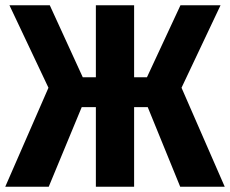

<svg xmlns="http://www.w3.org/2000/svg" viewBox="-27 -713 878 733"><path d="M666 -378 831 0H661L537 -304H485V0H339V-304H285L159 0H-7L158 -378L9 -693H163L289 -418H339V-693H485V-418H534L662 -693H815Z"/></svg>

Font: Fira Sans Condensed
Style: Bold
Weight: 700
Width: 3
Designer: bBox Type GmbH & Carrois Corporate GbR & Edenspiekermann AG
Foundry: bBox Type GmbH & Carrois Corporate GbR & Edenspiekermann AG
Version: Version 4.301